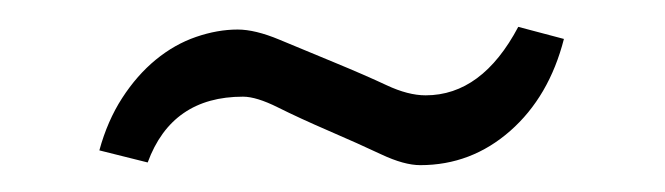

<svg xmlns="http://www.w3.org/2000/svg" viewBox="-20 -302 495 143"><path d="M293 -179Q281 -179 264 -187Q247 -195 225 -204.5Q203 -214 187 -222Q171 -230 161 -230Q108 -230 90 -181L54 -190Q60 -212 71 -229Q82 -246 96 -257.5Q110 -269 126 -274.5Q142 -280 157 -280Q170 -280 188 -272.5Q206 -265 229 -255.5Q252 -246 268 -238.5Q284 -231 297 -231Q339 -231 366 -282L400 -273Q389 -230 360 -204.5Q331 -179 293 -179Z"/></svg>

Font: Cabin
Style: Regular
Weight: 400
Designer: Pablo Impallari
Foundry: Pablo Impallari
Version: Version 1.007